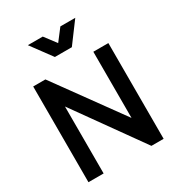

<svg xmlns="http://www.w3.org/2000/svg" viewBox="-229 -1149 1197 1294"><g transform="rotate(-30 369.5 -502.0)"><path d="M77 0H195V-521L567 0H662V-745H545V-230L172 -745H77ZM303 -844H435L554 -1004H438L369 -914L301 -1004H185Z"/></g></svg>

Font: Custom Plus Jakarta Sans SemiBold
Style: Regular
Weight: 600
Designer: Gumpita Rahayu & FullSphere
Foundry: Tokotype & FullSphere
Version: Version 1.001;hotconv 1.0.117;makeotfexe 2.5.65602